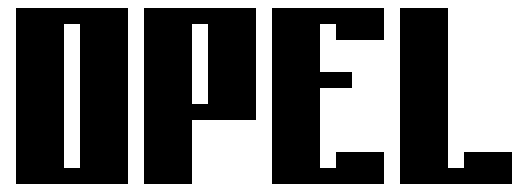

<svg xmlns="http://www.w3.org/2000/svg" viewBox="-20 -460 1320 480"><path d="M20 -440H300V0H20ZM140 -400V-40H180V-400Z M340 -440H620V-160H460V0H340ZM460 -400V-200H500V-400Z M660 -440H940V-360H820V-400H780V-280H860V-240H780V-40H820V-80H940V0H660Z M980 -440H1100V-40H1140V-80H1260V0H980Z"/></svg>

Font: SOV_poster
Style: Bold
Weight: 700
Version: Version 1.00